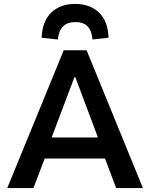

<svg xmlns="http://www.w3.org/2000/svg" viewBox="-20 -962 769 982"><path d="M17 0 306 -705H423L711 0H574L500 -197L554 -151H173L226 -197L151 0ZM361 -568 234 -232 214 -259H512L491 -232L365 -568ZM276 -760 193 -769Q196 -853 242 -897.5Q288 -942 364 -942Q441 -942 487 -897Q533 -852 535 -769L453 -760Q450 -802 429.5 -825.5Q409 -849 365 -849Q323 -849 301.5 -826Q280 -803 276 -760Z"/></svg>

Font: Nunito Sans 7pt SemiCondensed
Style: Bold
Weight: 700
Width: 4
Designer: Vernon Adams
Foundry: Vernon Adams
Version: Version 3.101;gftools[0.9.27]